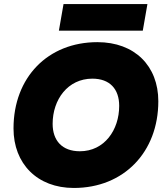

<svg xmlns="http://www.w3.org/2000/svg" viewBox="-20 -925 827 952"><path d="M765 -423C765 -598 648 -716 463 -716C217 -716 47 -541 47 -288C47 -113 165 7 346 7C595 7 765 -172 765 -423ZM241 -311C241 -431 316 -535 438 -535C524 -535 571 -484 571 -400C571 -281 498 -175 376 -175C288 -175 241 -228 241 -311ZM272 -773H688L711 -905H295Z"/></svg>

Font: SVN-Poppins ExtraBold
Style: Italic
Weight: 800
Italic angle: -10°
Designer: Ninad Kale (Devanagari), Jonny Pinhorn (Latin)
Foundry: Indian Type Foundry
Version: Version 3.002 2017